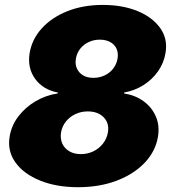

<svg xmlns="http://www.w3.org/2000/svg" viewBox="-20 -758 712 788"><path d="M300.3 10.3Q211.9 10.3 144.8 -16.8Q77.6 -43.9 43.7 -90.8Q9.8 -137.7 19.5 -197.3Q26.9 -242.7 55.2 -280Q83.5 -317.4 125.7 -342.3Q168 -367.2 216.8 -374.5L217.3 -378.4Q156.7 -389.6 124.3 -434.3Q91.8 -479 101.6 -540Q111.3 -597.7 151.9 -642.1Q192.4 -686.5 256.8 -712.2Q321.3 -737.8 401.9 -737.8Q483.4 -737.8 544.9 -712.4Q606.4 -687 637.9 -642.3Q669.4 -597.7 659.2 -540Q652.3 -499 628.4 -465.1Q604.5 -431.2 568.4 -408.4Q532.2 -385.7 489.7 -378.4L489.3 -374.5Q535.6 -367.2 569.6 -342.3Q603.5 -317.4 619.6 -280Q635.7 -242.7 628.4 -197.3Q618.7 -137.7 574.5 -90.8Q530.3 -43.9 459.7 -16.8Q389.2 10.3 300.3 10.3ZM311.5 -125.5Q339.8 -125.5 363.3 -137Q386.7 -148.4 402.6 -168.7Q418.5 -189 422.9 -214.4Q427.2 -239.7 418 -259Q408.7 -278.3 388.7 -289.6Q368.7 -300.8 340.3 -300.8Q313 -300.8 289.6 -289.8Q266.1 -278.8 250.5 -259.3Q234.9 -239.7 230.5 -214.4Q226.6 -189 235.6 -168.9Q244.6 -148.9 264.4 -137.2Q284.2 -125.5 311.5 -125.5ZM363.3 -438.5Q388.2 -438.5 409.4 -448.5Q430.7 -458.5 444.6 -476.6Q458.5 -494.6 462.4 -517.1Q466.3 -540.5 458.3 -558.1Q450.2 -575.7 432.4 -585.4Q414.6 -595.2 389.6 -595.2Q364.7 -595.2 344 -585.4Q323.2 -575.7 309.3 -558.1Q295.4 -540.5 291.5 -517.1Q287.6 -494.6 295.7 -476.8Q303.7 -459 321 -448.7Q338.4 -438.5 363.3 -438.5Z"/></svg>

Font: Inter 17pt Black
Style: Italic
Weight: 900
Italic angle: -9.3988°
Version: Version 4.001;git-66647c0bb